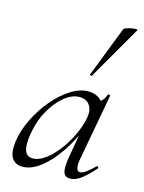

<svg xmlns="http://www.w3.org/2000/svg" viewBox="-113 -799 661 880"><g transform="rotate(15 217.0 -359.0)"><path d="M80.6 13Q48.2 13 31.1 -11.1Q14 -35.2 21.2 -91Q29 -145.2 55.7 -199.5Q82.4 -253.8 120.5 -299.1Q158.6 -344.4 201.7 -371.7Q244.8 -399 284.4 -399Q302.8 -399 320.6 -392.3Q338.4 -385.6 351.1 -370.3Q363.8 -355 365.8 -330.4L323.4 -357Q335.6 -359 352.1 -373.4Q368.6 -387.8 373.6 -407Q375.6 -410 381.1 -408.8Q386.6 -407.6 385.6 -405.6L327.6 -89Q317.8 -30.8 342.6 -30.8Q354.2 -30.8 371.4 -43.5Q388.6 -56.2 409.4 -77Q412.4 -80 416.4 -76Q420.4 -72 417.4 -69Q384.8 -32 358.1 -11.5Q331.4 9 305.4 9Q280.6 9 273.9 -12.9Q267.2 -34.8 276.8 -89L301 -229L318 -246Q288.4 -170.4 248.4 -111.6Q208.4 -52.8 165 -19.9Q121.6 13 80.6 13ZM116.6 -36Q144.6 -36 174.6 -57.8Q204.6 -79.6 232.3 -115.2Q260 -150.8 280.5 -193.5Q301 -236.2 309.2 -277Q317.2 -314 302 -339.2Q286.8 -364.4 249.6 -363.6Q215.2 -362.8 179 -332.6Q142.8 -302.4 115 -251.6Q87.2 -200.8 77.4 -136Q69.8 -85.8 79.4 -60.9Q89 -36 116.6 -36ZM281.4 -473Q280.4 -470 274.9 -472Q269.4 -474 271.4 -476L364.8 -716Q366.6 -719.4 376.7 -723Q386.8 -726.6 399.6 -729Q412.4 -731.4 421.3 -731.3Q430.2 -731.2 428 -727Z"/></g></svg>

Font: Cormorant Garamond Light
Style: Italic
Weight: 300
Italic angle: -10°
Designer: Christian Thalmann (Catharsis Fonts)
Foundry: Catharsis Fonts
Version: Version 4.001